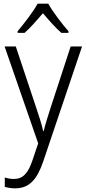

<svg xmlns="http://www.w3.org/2000/svg" viewBox="-20 -785 468 1046"><path d="M243 -765H185C161 -721 110 -655 76 -615V-606H114C146 -634 183 -677 214 -713C245 -676 281 -635 314 -606H353V-615C320 -652 267 -721 243 -765ZM5 -532 188 -4 157 88C133 160 104 190 56 190C38 190 21 187 6 182V233C23 238 41 241 63 241C140 241 182 192 215 96L427 -532H365L256 -199C240 -149 226 -105 218 -71H215C208 -106 195 -144 177 -199L66 -532Z"/></svg>

Font: Noto Sans Bengali SemiCondensed Light
Style: Regular
Weight: 300
Width: 4
Designer: Joana Ranito - Universal Thirst; Jelle Bosma - Monotype Design Team
Foundry: Universal Thirst ehf.
Version: Version 3.000